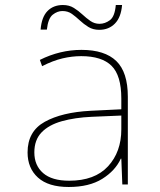

<svg xmlns="http://www.w3.org/2000/svg" viewBox="-20 -736 640 766"><path d="M254 10Q173 10 131.5 -27.5Q90 -65 90 -128Q90 -212 158.5 -250Q227 -288 341 -294L464 -300V-343Q464 -435 425 -473.5Q386 -512 304 -512Q267 -512 229 -503Q191 -494 148 -472L139 -497Q179 -517 220.5 -527Q262 -537 305 -537Q398 -537 444 -492.5Q490 -448 490 -350V0H468L464 -103H462Q440 -55 388 -22.5Q336 10 254 10ZM256 -15Q358 -15 411 -72.5Q464 -130 464 -220V-275L346 -270Q279 -267 227 -252.5Q175 -238 146 -208Q117 -178 117 -128Q117 -76 152 -45.5Q187 -15 256 -15ZM142 -618Q146 -668 169.5 -692Q193 -716 231 -716Q256 -716 274.5 -704.5Q293 -693 308.5 -678.5Q324 -664 340.5 -652.5Q357 -641 377 -641Q399 -641 418.5 -655.5Q438 -670 442 -716H467Q463 -667 438.5 -642Q414 -617 376 -617Q351 -617 332.5 -628.5Q314 -640 298.5 -654.5Q283 -669 267 -680.5Q251 -692 229 -692Q209 -692 190.5 -677.5Q172 -663 167 -618Z"/></svg>

Font: Noto Sans Mono Thin
Style: Regular
Weight: 100
Designer: Monotype Design Team
Foundry: Monotype Imaging Inc.
Version: Version 2.014